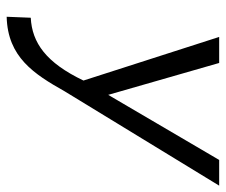

<svg xmlns="http://www.w3.org/2000/svg" viewBox="-72 -420 693 590"><g transform="rotate(90 275.0 -124.5)"><path d="M93 -451 227 -34C172 81 111 124 34 128L31 202C155 199 207 118 260 24L550 -451H471L271 -110L173 -451Z"/></g></svg>

Font: Charger Sport
Style: NrwObl
Weight: 400
Designer: Jasper
Foundry: Cannot Into Space Fonts
Version: Version 1.1